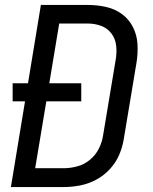

<svg xmlns="http://www.w3.org/2000/svg" viewBox="-20 -755 616 775"><path d="M24 0H238Q270 0 303.5 -6.5Q337 -13 368 -29.5Q399 -46 423.5 -72.5Q448 -99 461.5 -131Q475 -163 480 -196L531 -502Q537 -539 535 -576Q533 -613 517 -645Q501 -677 472.5 -698Q444 -719 408 -727Q372 -735 335 -735H145L93 -419H31V-346H81ZM237 -76H122L167 -346H308V-419H179L219 -660H335Q363 -660 388.5 -650.5Q414 -641 430 -619.5Q446 -598 449 -570Q452 -542 447 -514L396 -208Q392 -181 379 -155Q366 -129 343 -110Q320 -91 292 -83.5Q264 -76 237 -76Z"/></svg>

Font: Iosevka Sparkle
Style: Italic
Weight: 400
Italic angle: -9°
Designer: Belleve Invis
Foundry: Belleve Invis
Version: Version 4.5.0; ttfautohint (v1.8.3)